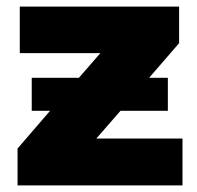

<svg xmlns="http://www.w3.org/2000/svg" viewBox="-20 -562 596 582"><path d="M33.2 0V-111.8L131.8 -226.1H76.2V-326.2H219.2L284.2 -400.9H40V-542H522.9V-431.2L432.1 -326.2H488.8V-226.1H345.2L272 -142.1H533.2V0Z"/></svg>

Font: Montserrat ExtraBold
Style: Regular
Weight: 800
Designer: Julieta Ulanovsky
Foundry: Julieta Ulanovsky
Version: Version 9.000